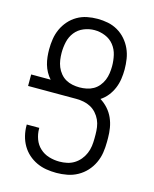

<svg xmlns="http://www.w3.org/2000/svg" viewBox="-113 -819 726 904"><g transform="rotate(15 250.0 -367.5)"><path d="M249 8Q224 8 199.5 4Q175 0 152.5 -10.5Q130 -21 111.5 -37.5Q93 -54 80.5 -75.5Q68 -97 62 -121.5Q56 -146 56 -171V-176H117V-172Q117 -146 126 -121.5Q135 -97 154 -79.5Q173 -62 198 -54.5Q223 -47 249 -47Q268 -47 286.5 -51Q305 -55 321 -65Q337 -75 349 -89.5Q361 -104 368.5 -121.5Q376 -139 378.5 -157.5Q381 -176 381 -195V-214Q381 -232 378.5 -250Q376 -268 368.5 -284.5Q361 -301 348.5 -315Q336 -329 320 -337.5Q304 -346 286 -349.5Q268 -353 250 -353H15V-409H110Q98 -422 89 -438.5Q80 -455 75 -472.5Q70 -490 68 -508.5Q66 -527 66 -545Q66 -571 70 -596.5Q74 -622 84.5 -645Q95 -668 112 -687.5Q129 -707 151.5 -720Q174 -733 199 -738Q224 -743 250 -743Q276 -743 301 -738Q326 -733 348.5 -720Q371 -707 388 -687.5Q405 -668 415.5 -645Q426 -622 430 -596.5Q434 -571 434 -545Q434 -522 430.5 -498.5Q427 -475 418 -453.5Q409 -432 394.5 -413.5Q380 -395 360 -382Q381 -369 397.5 -350.5Q414 -332 424 -309.5Q434 -287 438 -262.5Q442 -238 442 -214V-195Q442 -168 438 -142Q434 -116 422.5 -91.5Q411 -67 393 -47.5Q375 -28 351.5 -15Q328 -2 301.5 3Q275 8 249 8ZM250 -409Q267 -409 284.5 -412.5Q302 -416 317 -424.5Q332 -433 343.5 -447Q355 -461 361.5 -477Q368 -493 370.5 -510.5Q373 -528 373 -545Q373 -572 367 -598.5Q361 -625 344.5 -646Q328 -667 302.5 -677.5Q277 -688 250 -688Q223 -688 197.5 -677.5Q172 -667 155.5 -646Q139 -625 133 -598.5Q127 -572 127 -545Q127 -528 129.5 -510.5Q132 -493 138.5 -477Q145 -461 156.5 -447Q168 -433 183 -424.5Q198 -416 215.5 -412.5Q233 -409 250 -409Z"/></g></svg>

Font: Iosevka Light
Style: Regular
Weight: 300
Monospace: yes
Designer: Belleve Invis
Foundry: Belleve Invis
Version: Version 32.5.0; ttfautohint (v1.8.4)